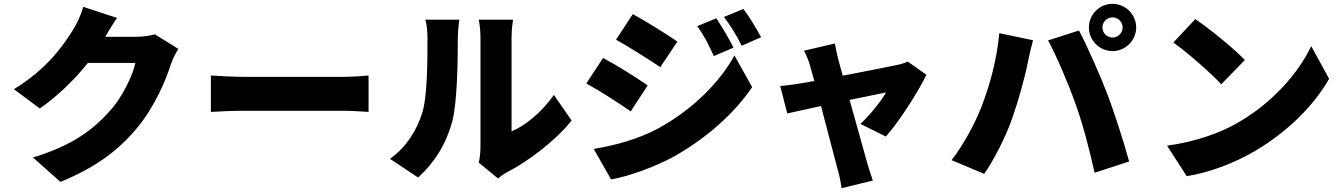

<svg xmlns="http://www.w3.org/2000/svg" viewBox="-20 -876 7040 1007"><path d="M594 -782 417 -840C406 -801 382 -749 364 -721C311 -637 230 -517 53 -408L189 -307C281 -371 370 -457 441 -546H690C677 -481 621 -366 558 -296C473 -201 369 -116 153 -50L297 78C485 1 606 -91 703 -210C795 -323 849 -455 876 -538C886 -568 902 -598 915 -620L792 -696C766 -688 726 -683 693 -683H532C547 -709 571 -750 594 -782Z M1086 -480V-289C1127 -292 1202 -295 1259 -295C1401 -295 1691 -295 1790 -295C1831 -295 1887 -290 1913 -289V-480C1884 -478 1835 -473 1790 -473C1692 -473 1402 -473 1259 -473C1210 -473 1126 -477 1086 -480Z M2491 -23 2592 60C2603 52 2616 40 2640 27C2751 -30 2897 -141 2978 -244L2885 -378C2823 -290 2738 -218 2663 -187C2663 -265 2663 -589 2663 -679C2663 -728 2671 -773 2671 -773H2491C2491 -773 2500 -729 2500 -680C2500 -589 2500 -163 2500 -106C2500 -75 2496 -44 2491 -23ZM2025 -43 2173 55C2260 -24 2321 -123 2352 -239C2378 -340 2381 -549 2381 -672C2381 -720 2389 -773 2389 -773H2211C2218 -746 2222 -717 2222 -670C2222 -545 2221 -361 2193 -279C2167 -200 2116 -106 2025 -43Z M3737 -780 3637 -739C3676 -684 3692 -651 3724 -582L3827 -626C3805 -671 3767 -735 3737 -780ZM3879 -829 3777 -787C3816 -734 3835 -705 3870 -636L3972 -681C3948 -724 3912 -786 3879 -829ZM3299 -802 3211 -668C3281 -629 3383 -564 3443 -524L3533 -658C3476 -697 3369 -764 3299 -802ZM3094 -95 3185 65C3271 51 3418 -1 3520 -58C3686 -153 3829 -278 3925 -419L3832 -585C3753 -441 3609 -300 3437 -205C3324 -144 3207 -114 3094 -95ZM3143 -572 3055 -438C3126 -400 3227 -334 3288 -292L3377 -428C3321 -467 3215 -534 3143 -572Z M4839 -484 4741 -553C4726 -546 4704 -539 4684 -535C4642 -526 4518 -502 4400 -479L4376 -566C4370 -592 4363 -621 4359 -648L4197 -610C4209 -586 4221 -559 4228 -533L4251 -451L4169 -437C4134 -431 4105 -428 4072 -425L4109 -281L4286 -320C4321 -188 4358 -43 4374 15C4383 45 4390 82 4394 111L4558 71C4550 50 4534 -2 4529 -19L4436 -352L4627 -391C4604 -348 4538 -268 4493 -226L4626 -160C4697 -239 4796 -395 4839 -484Z M5762 -732C5762 -761 5786 -785 5815 -785C5844 -785 5868 -761 5868 -732C5868 -703 5844 -679 5815 -679C5786 -679 5762 -703 5762 -732ZM5691 -732C5691 -664 5747 -608 5815 -608C5883 -608 5939 -664 5939 -732C5939 -800 5883 -856 5815 -856C5747 -856 5691 -800 5691 -732ZM5128 -317C5093 -226 5033 -117 4971 -36L5142 36C5192 -36 5254 -156 5289 -256C5320 -344 5357 -475 5371 -550C5375 -573 5389 -633 5398 -665L5221 -702C5209 -568 5173 -433 5128 -317ZM5622 -328C5661 -219 5692 -98 5721 30L5902 -29C5874 -133 5821 -296 5788 -382C5753 -473 5682 -636 5639 -716L5477 -664C5519 -587 5585 -434 5622 -328Z M6249 -776 6134 -653C6206 -602 6332 -492 6385 -434L6509 -561C6449 -625 6318 -729 6249 -776ZM6101 -112 6204 48C6330 28 6460 -24 6562 -84C6729 -182 6871 -321 6951 -463L6857 -634C6790 -493 6655 -338 6475 -234C6377 -177 6248 -132 6101 -112Z"/></svg>

Font: ChiuKong Gothic MN Heavy
Style: Regular
Weight: 900
Designer: Ryoko NISHIZUKA 西塚涼子 (kana, bopomofo & ideographs); Paul D. Hunt (Latin, Greek & Cyrillic); Sandoll Communications 산돌커뮤니
Foundry: Adobe
Version: Version 1.300